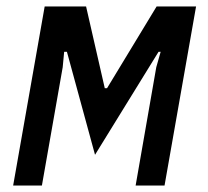

<svg xmlns="http://www.w3.org/2000/svg" viewBox="-20 -571 640 591"><path d="M117.5 -551H245L302.5 -299.5H309.5L462 -551H583.5L486.5 0H397.5L461 -364L474.5 -411.5H468L272.5 -94.5L186 -411.5H177.5L173 -364L109 0H20.5Z"/></svg>

Font: JuliaMono MediumItalic
Style: Regular
Weight: 500
Italic angle: -9°
Monospace: yes
Designer: cormullion
Foundry: corm
Version: Version 0.049; ttfautohint (v1.8.4)